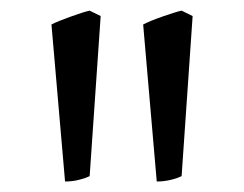

<svg xmlns="http://www.w3.org/2000/svg" viewBox="-20 -743 465 366"><path d="M150.9 -407.2Q147 -405.3 141.4 -403.3Q135.7 -401.4 129.4 -399.9Q123 -398.4 116.5 -397.7Q109.9 -397 104 -397L78.1 -696.3Q83.5 -699.2 93.8 -703.4Q104 -707.5 115 -711.4Q126 -715.3 135.7 -718.5Q145.5 -721.7 150.9 -722.7L171.9 -712.4ZM326.2 -407.2Q322.3 -405.3 316.7 -403.3Q311 -401.4 304.4 -399.9Q297.9 -398.4 291.3 -397.7Q284.7 -397 278.8 -397L252.9 -696.3Q258.3 -699.2 268.3 -703.4Q278.3 -707.5 289.6 -711.4Q300.8 -715.3 310.8 -718.5Q320.8 -721.7 326.2 -722.7L347.2 -712.4Z"/></svg>

Font: Gentium Plus Cyr
Style: Regular
Weight: 400
Designer: J. Victor Gaultney, Annie Olsen, Iska Routamaa, Becca Hirsbrunner
Foundry: SIL International
Version: Version 5.000